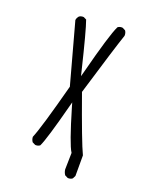

<svg xmlns="http://www.w3.org/2000/svg" viewBox="-157 -833 813 1025"><g transform="rotate(20 250.0 -321.0)"><path d="M360.4 106.4Q374.5 106.4 383.8 98.6L392.1 82V-34.7Q362.3 -96.7 271.5 -351.6Q356.9 -636.2 382.3 -709.5Q382.8 -711.9 382.8 -713.9Q382.8 -728.5 375 -739.3L358.4 -747.6Q356.4 -748 354.5 -748Q340.3 -748 331.1 -740.2Q304.7 -686.5 245.6 -457L237.8 -428.7L231 -457Q179.7 -668.9 160.2 -722.2L144.5 -730Q142.6 -730.5 138.2 -730.5Q133.8 -730.5 127.9 -728.8Q122.1 -727.1 116.7 -722.2Q108.9 -712.9 106.9 -700.7L201.2 -355.5Q132.8 -97.2 106.9 -36.6Q107.4 -21.5 116.2 -8.8L132.8 -0.5Q134.8 0 136.7 0Q150.9 0 160.2 -7.8Q181.6 -51.8 234.9 -255.9L241.7 -281.2L249 -255.9Q276.9 -161.1 297.4 -103.5Q317.9 -45.9 329.6 -28.3L330.6 -26.4L328.6 67.9Q330.6 84.5 339.8 97.7L356.4 106Q358.4 106.4 360.4 106.4Z"/></g></svg>

Font: Bakudai
Style: ExtraLight
Weight: 200
Version: Version 1.48